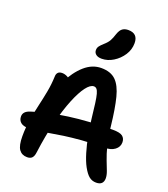

<svg xmlns="http://www.w3.org/2000/svg" viewBox="-177 -1131 1107 1264"><g transform="rotate(20 376.5 -498.5)"><path d="M645 10Q617 10 596 -6.5Q575 -23 553 -63Q534 -98 518 -151Q502 -204 491 -263Q480 -322 474 -374Q467 -438 461.5 -479Q456 -520 450 -541.5Q444 -563 436 -572Q428 -581 416 -581Q391 -581 362.5 -543.5Q334 -506 305 -435Q276 -364 251 -265Q226 -166 210 -44Q207 -17 195.5 -4.5Q184 8 161 8Q124 8 104.5 -19Q85 -46 85 -112Q85 -173 94.5 -229Q104 -285 116.5 -338.5Q129 -392 139 -445Q149 -498 151 -553Q151 -571 160.5 -581.5Q170 -592 190 -592Q208 -592 226.5 -582.5Q245 -573 260 -550L209 -533Q251 -617 304.5 -664Q358 -711 421 -711Q487 -711 523 -676Q559 -641 578 -566.5Q597 -492 610 -373Q618 -297 632 -243Q646 -189 661 -151Q676 -113 686 -86.5Q696 -60 696 -38Q696 -15 683.5 -2.5Q671 10 645 10ZM108 -174Q68 -174 50 -189.5Q32 -205 32 -231Q32 -249 43.5 -261.5Q55 -274 80 -282Q186 -317 324 -336Q462 -355 630 -355Q681 -355 699.5 -340Q718 -325 718 -298Q718 -266 691 -245.5Q664 -225 617 -225Q528 -225 460 -219.5Q392 -214 339.5 -206.5Q287 -199 246 -191.5Q205 -184 171.5 -179Q138 -174 108 -174ZM401 -769Q374 -769 360 -780.5Q346 -792 346 -810Q346 -826 355 -838Q364 -850 381 -865Q405 -886 415.5 -905Q426 -924 435 -953Q446 -985 462.5 -996Q479 -1007 502 -1007Q536 -1007 553 -990Q570 -973 570 -939Q570 -894 545 -855.5Q520 -817 481 -793Q442 -769 401 -769Z"/></g></svg>

Font: Shantell Sans SemiBold
Style: Regular
Weight: 600
Designer: Stephen Nixon, Anya Danilova, Shantell Martin
Foundry: Arrow Type
Version: Version 1.011;[c5ecc13dd]